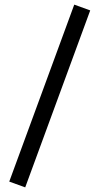

<svg xmlns="http://www.w3.org/2000/svg" viewBox="-20 -760 430 830"><path d="M20 25 301 -740 370 -715 89 50Z"/></svg>

Font: Oxanium ExtraLight
Style: Regular
Weight: 400
Version: Version 2.000